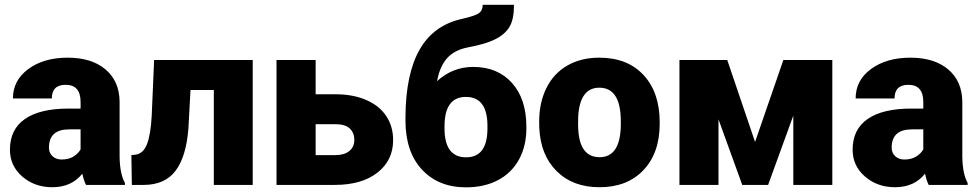

<svg xmlns="http://www.w3.org/2000/svg" viewBox="-20 -782 4135 812"><path d="M343.8 0Q335 -16.1 328.1 -47.4Q282.7 9.8 201.2 9.8Q126.5 9.8 74.2 -35.4Q22 -80.6 22 -148.9Q22 -234.9 85.4 -278.8Q148.9 -322.8 270 -322.8H320.8V-350.6Q320.8 -423.3 257.8 -423.3Q199.2 -423.3 199.2 -365.7H34.7Q34.7 -442.4 99.9 -490.2Q165 -538.1 266.1 -538.1Q367.2 -538.1 425.8 -488.8Q484.4 -439.5 485.8 -353.5V-119.6Q486.8 -46.9 508.3 -8.3V0ZM240.7 -107.4Q271.5 -107.4 291.7 -120.6Q312 -133.8 320.8 -150.4V-234.9H272.9Q187 -234.9 187 -157.7Q187 -135.3 202.1 -121.3Q217.3 -107.4 240.7 -107.4Z M1048.8 -528.3V0H884.3V-401.4H785.6L776.9 -239.7Q767.6 -119.6 722.7 -60.1Q677.7 -0.5 589.4 0H537.6L535.6 -126L552.7 -127.9Q585.4 -131.8 601.3 -171.6Q617.2 -211.4 621.6 -292L631.8 -528.3Z M1314.9 -383.3H1399.4Q1472.7 -383.3 1528.3 -359.4Q1584 -335.4 1613.3 -291.5Q1642.6 -247.6 1642.6 -189.5Q1642.6 -104 1576.4 -52Q1510.3 0 1396 0H1149.4V-528.3H1314.9ZM1314.9 -256.8V-126H1398.4Q1436 -126 1457.3 -143.3Q1478.5 -160.6 1478.5 -190.4Q1478.5 -219.7 1459.5 -238.3Q1440.4 -256.8 1398.4 -256.8Z M1981 -499Q2084.5 -499 2145.3 -431.2Q2206.1 -363.3 2206.1 -246.1V-239.3Q2206.1 -165 2175.3 -108.2Q2144.5 -51.3 2086.7 -20.5Q2028.8 10.3 1951.2 10.3Q1834 10.3 1764.4 -64.9Q1694.8 -140.1 1694.8 -272V-287.6Q1695.8 -468.3 1754.4 -571.8Q1813 -675.3 1933.6 -702.1Q1987.8 -714.4 2004.6 -725.8Q2021.5 -737.3 2021.5 -761.7H2153.8Q2153.8 -700.7 2135 -668.9Q2116.2 -637.2 2075.4 -616.5Q2034.7 -595.7 1960.9 -582Q1902.8 -571.3 1871.3 -536.4Q1839.8 -501.5 1828.6 -439Q1894.5 -499 1981 -499ZM1950.2 -372.1Q1859.9 -372.1 1859.9 -247.1V-239.3Q1859.9 -116.7 1951.2 -116.7Q2039.6 -116.7 2041.5 -233.9V-249.5Q2041.5 -372.1 1950.2 -372.1Z M2260.3 -269Q2260.3 -348.1 2291 -409.9Q2321.8 -471.7 2379.4 -504.9Q2437 -538.1 2514.6 -538.1Q2633.3 -538.1 2701.7 -464.6Q2770 -391.1 2770 -264.6V-258.8Q2770 -135.3 2701.4 -62.7Q2632.8 9.8 2515.6 9.8Q2402.8 9.8 2334.5 -57.9Q2266.1 -125.5 2260.7 -241.2ZM2424.8 -258.8Q2424.8 -185.5 2447.8 -151.4Q2470.7 -117.2 2515.6 -117.2Q2603.5 -117.2 2605.5 -252.4V-269Q2605.5 -411.1 2514.6 -411.1Q2432.1 -411.1 2425.3 -288.6Z M3173.3 -181.6 3293 -528.3H3500V0H3335V-293L3228.5 0H3119.1L3018.6 -277.3V0H2853.5V-528.3H3055.7Z M3907.7 0Q3898.9 -16.1 3892.1 -47.4Q3846.7 9.8 3765.1 9.8Q3690.4 9.8 3638.2 -35.4Q3585.9 -80.6 3585.9 -148.9Q3585.9 -234.9 3649.4 -278.8Q3712.9 -322.8 3834 -322.8H3884.8V-350.6Q3884.8 -423.3 3821.8 -423.3Q3763.2 -423.3 3763.2 -365.7H3598.6Q3598.6 -442.4 3663.8 -490.2Q3729 -538.1 3830.1 -538.1Q3931.2 -538.1 3989.7 -488.8Q4048.3 -439.5 4049.8 -353.5V-119.6Q4050.8 -46.9 4072.3 -8.3V0ZM3804.7 -107.4Q3835.4 -107.4 3855.7 -120.6Q3876 -133.8 3884.8 -150.4V-234.9H3836.9Q3751 -234.9 3751 -157.7Q3751 -135.3 3766.1 -121.3Q3781.2 -107.4 3804.7 -107.4Z"/></svg>

Font: Roboto
Style: Regular
Weight: 900
Designer: Google
Version: Version 2.001171; 2014